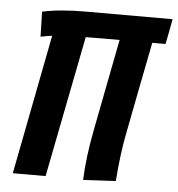

<svg xmlns="http://www.w3.org/2000/svg" viewBox="-48 -679 674 726"><g transform="rotate(5 289.0 -315.5)"><path d="M151.4 0H26.9Q43.9 -88.4 78.4 -265.4Q112.8 -442.4 129.9 -530.8Q111.8 -528.3 86.4 -523.4Q85.9 -539.1 85.2 -570.6Q84.5 -602.1 84 -618.2Q150.9 -632.8 248 -632.8H578.1Q575.2 -617.2 569.1 -585Q563 -552.7 559.6 -537.1H509.3Q497.6 -478 474.6 -360.8Q451.7 -243.7 440.4 -184.6Q425.3 -108.9 417.5 -4.4Q397 -3.4 355.7 -1.2Q314.5 1 293.9 2Q297.4 -85 317.4 -187.5Q328.6 -246.1 351.3 -362.3Q374 -478.5 385.3 -537.1H315.4Q275.4 -537.1 256.8 -536.6Q239.3 -447.3 204.1 -268.3Q168.9 -89.4 151.4 0Z"/></g></svg>

Font: Fantasque Sans Mono
Style: Bold Italic
Weight: 700
Italic angle: -11°
Monospace: yes
Designer: Jany Belluz
Version: Version 1.7.1